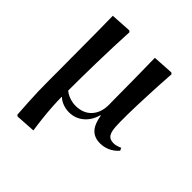

<svg xmlns="http://www.w3.org/2000/svg" viewBox="-200 -657 1017 1017"><g transform="rotate(45 308.5 -148.5)"><path d="M92 222 84 216Q81 167 78.5 127.5Q76 88 75 50.5Q74 13 74 -31Q74 -55 74 -97.5Q74 -140 73.5 -191.5Q73 -243 73 -296Q73 -349 72.5 -395Q72 -441 71.5 -472.5Q71 -504 71 -512L187 -519L195 -513Q192 -459 190 -398.5Q188 -338 186.5 -277.5Q185 -217 184.5 -162.5Q184 -108 184 -65Q198 -52 221.5 -43.5Q245 -35 268 -35Q325 -35 357.5 -70Q390 -105 390 -164Q390 -174 389.5 -200.5Q389 -227 389 -263Q389 -299 388.5 -337.5Q388 -376 387.5 -412Q387 -448 386.5 -474.5Q386 -501 386 -512L502 -519L510 -513Q507 -468 504.5 -424Q502 -380 500.5 -339.5Q499 -299 497.5 -263Q496 -227 496 -197Q496 -167 496 -144Q496 -102 501 -79Q506 -56 518 -46.5Q530 -37 552 -37Q562 -37 574 -40.5Q586 -44 597 -49L604 -34Q583 -10 556.5 2Q530 14 500 14Q472 14 451.5 2.5Q431 -9 418.5 -32.5Q406 -56 400 -93H397Q383 -43 348.5 -14.5Q314 14 268 14Q244 14 221.5 5.5Q199 -3 185 -17H183Q183 16 185.5 55Q188 94 192.5 135Q197 176 203 215Z"/></g></svg>

Font: Literata 60pt Medium
Style: Regular
Weight: 500
Designer: Latin by Veronika Burian and Jose Scaglione. Greek by Irene Vlachou. Cyrillic by Vera Evstafieva.
Foundry: TypeTogether
Version: Version 3.103;gftools[0.9.29]